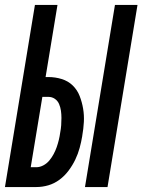

<svg xmlns="http://www.w3.org/2000/svg" viewBox="-33 -755 575 775"><path d="M310 0 431 -735H522L401 0ZM-13 0 108 -735H199L151 -444H162Q190 -444 216 -436Q242 -428 260.5 -410Q279 -392 288.5 -367.5Q298 -343 302.5 -316.5Q307 -290 305.5 -262.5Q304 -235 299 -207V-206Q295 -182 288.5 -158Q282 -134 271 -111Q260 -88 244 -66.5Q228 -45 207 -29.5Q186 -14 162 -7Q138 0 113 0ZM113 -80Q128 -80 142 -87.5Q156 -95 166 -107Q176 -119 183.5 -133Q191 -147 196 -161.5Q201 -176 204.5 -190.5Q208 -205 210 -220Q213 -235 214 -249.5Q215 -264 215 -279Q215 -294 213 -308Q211 -322 205.5 -335Q200 -348 188.5 -356Q177 -364 162 -364H138L91 -80Z"/></svg>

Font: Iosevka SS18 Medium
Style: Italic
Weight: 500
Italic angle: -9°
Monospace: yes
Designer: Belleve Invis
Foundry: Belleve Invis
Version: Version 25.1.1; ttfautohint (v1.8.4)